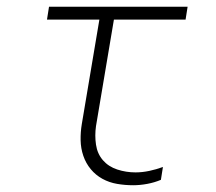

<svg xmlns="http://www.w3.org/2000/svg" viewBox="-20 -540 640 568"><path d="M374 8Q350 8 326.5 4Q303 0 283 -11Q263 -22 248.5 -39.5Q234 -57 226.5 -79Q219 -101 218.5 -125Q218 -149 222 -173L274 -482H119L125 -520H535L529 -482H317L264 -167Q260 -139 264 -112Q268 -85 284.5 -66Q301 -47 327 -38.5Q353 -30 381 -30Q401 -30 422 -34.5Q443 -39 462 -46L456 -8Q437 0 415.5 4Q394 8 374 8Z"/></svg>

Font: Iosevka XLt Ex Obl
Style: Regular
Weight: 200
Width: 7
Italic angle: -9°
Monospace: yes
Designer: Belleve Invis
Foundry: Belleve Invis
Version: Version 32.5.0; ttfautohint (v1.8.4)